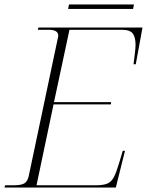

<svg xmlns="http://www.w3.org/2000/svg" viewBox="-30 -837 656 857"><path d="M-10 0 -7 -10H30Q66 -10 79.5 -19Q93 -28 98 -50L228 -666Q230 -671 230 -678Q230 -704 188 -704H139L141 -714H606L576 -550H566Q569 -576 572 -598.5Q575 -621 575 -637Q575 -671 562.5 -687.5Q550 -704 514 -704H280L211 -381H466L465 -371H209L133 -10H397Q431 -10 449 -17.5Q467 -25 478 -46Q489 -67 501 -107L518 -164H528L487 0ZM274 -797 278 -817H568L564 -797Z"/></svg>

Font: Noto Serif Display ExtraLight
Style: Italic
Weight: 200
Italic angle: -12°
Designer: Monotype Design Team
Foundry: Monotype Imaging Inc.
Version: Version 2.009